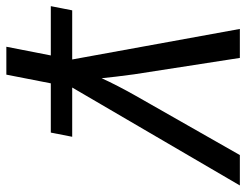

<svg xmlns="http://www.w3.org/2000/svg" viewBox="-122 -462 776 605"><g transform="rotate(90 265.5 -160.0)"><path d="M-3.9 0H150.9L54.7 -528.3H146L197.8 -194.3Q206.1 -132.8 210 -92.8Q231.9 -141.1 265.6 -200.7L452.1 -528.3H547.9L239.3 0H394.5L381.3 67.4H226.1L198.7 207.5H110.8L138.2 67.4H-17.1Z"/></g></svg>

Font: Liberation Sans
Style: Italic
Weight: 400
Italic angle: -12°
Designer: Steve Matteson
Foundry: Ascender Corporation
Version: Version 2.1.5